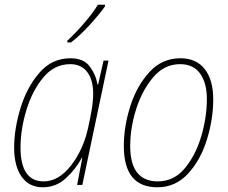

<svg xmlns="http://www.w3.org/2000/svg" viewBox="-20 -784 965 814"><path d="M162 10Q218 10 260 -29Q302 -68 327 -115H329L307 0H329L440 -527H419L396 -426H393Q387 -466 361 -501.5Q335 -537 279 -537Q200 -537 147 -475.5Q94 -414 67 -326Q40 -238 40 -158Q40 -80 71.5 -35Q103 10 162 10ZM165 -15Q67 -15 67 -159Q67 -234 91.5 -316Q116 -398 163 -455Q210 -512 278 -512Q324 -512 349.5 -479Q375 -446 375 -387Q375 -357 369 -320.5Q363 -284 354 -244Q334 -151 281.5 -83Q229 -15 165 -15ZM266 -604H281Q319 -633 360.5 -678.5Q402 -724 425 -757V-764H395Q376 -732 338.5 -688Q301 -644 265 -611Z M647 10Q724 10 777 -47.5Q830 -105 857 -191.5Q884 -278 884 -363Q884 -445 848 -491Q812 -537 745 -537Q667 -537 613.5 -478.5Q560 -420 532.5 -334Q505 -248 505 -165Q505 10 647 10ZM649 -15Q532 -15 532 -165Q532 -242 557.5 -322Q583 -402 630 -457Q677 -512 743 -512Q800 -512 828.5 -472Q857 -432 857 -364Q857 -286 833 -205.5Q809 -125 763 -70Q717 -15 649 -15Z"/></svg>

Font: Noto Sans UI SemiCondensed Thin
Style: Italic
Weight: 250
Width: 4
Italic angle: -12°
Designer: Monotype Design Team
Foundry: Monotype Imaging Inc.
Version: Version 1.901